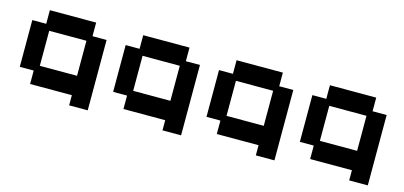

<svg xmlns="http://www.w3.org/2000/svg" viewBox="-53 -785 2495 1186"><g transform="rotate(15 1194.0 -192.5)"><path d="M417 76V11H150V-75H61V-374H150V-461H446V-374H536V76ZM179 -113H417V-337H179Z M1014 76V11H747V-75H658V-374H747V-461H1043V-374H1133V76ZM776 -113H1014V-337H776Z M1611 76V11H1344V-75H1255V-374H1344V-461H1640V-374H1730V76ZM1373 -113H1611V-337H1373Z M2208 76V11H1941V-75H1852V-374H1941V-461H2237V-374H2327V76ZM1970 -113H2208V-337H1970Z"/></g></svg>

Font: Pixelify Sans SemiBold
Style: Regular
Weight: 600
Designer: Stefie Justprince
Foundry: Typecalism Foundryline
Version: Version 1.000